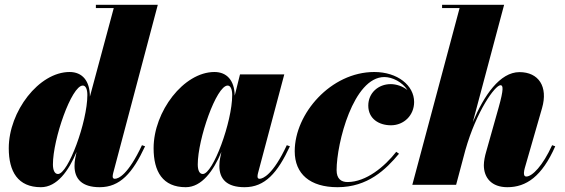

<svg xmlns="http://www.w3.org/2000/svg" viewBox="-20 -770 2356 800"><path d="M354.5 -368C354.5 -433 323 -470 270 -470C142 -470 16.5 -305.5 16.5 -152.5C16.5 -55 54.5 10 150.5 10C217.5 10 266 -58 299 -137L293.5 -110C291.5 -101 290.5 -90 290.5 -78.5C290.5 -23.5 322.5 10 395.5 10C480.5 10 532.5 -49 584.5 -160.5L571.5 -165C513.5 -41.5 473.5 -25 458 -25C452 -25 449.5 -29.5 449.5 -34C449.5 -38.5 450 -42.5 451.5 -48.5L637.5 -750H379.5V-736.5H454L354.5 -367ZM344 -374C344 -262.5 264 -45 221.5 -45C207 -45 200.5 -62.5 200.5 -85C200.5 -190 278 -413.5 325 -413.5C336.5 -413.5 344 -399.5 344 -374Z M1188 -160.5 1175 -165C1117.5 -41.5 1075 -25 1061.5 -25C1056 -25 1053 -28.5 1053 -34C1053 -38.5 1053.5 -43 1055 -48.5L1164.5 -460H980L958 -371.5C957 -434.5 925.5 -470 873.5 -470C745.5 -470 620 -305.5 620 -152.5C620 -55 658 10 754 10C820.5 10 869.5 -58 902.5 -137L897 -110C895.5 -103 894 -93 894 -78.5C894 -23.5 925.5 10 999 10C1084 10 1136 -49 1188 -160.5ZM947.5 -374C947.5 -262 867.5 -45 825 -45C810 -45 804 -62.5 804 -85C804 -190 881.5 -413.5 928.5 -413.5C940 -413.5 947.5 -399.5 947.5 -374Z M1642.5 -129.5 1631 -137.5C1582.5 -75.5 1505.5 -11.5 1428 -11.5C1401.5 -11.5 1382.5 -25 1382.5 -61C1382.5 -173.5 1452.5 -449 1581.5 -449C1615 -449 1656.5 -428 1678 -394.5C1658.5 -410.5 1631.5 -419.5 1608 -419.5C1556 -419.5 1514.5 -382.5 1514.5 -330C1514.5 -275 1559 -248 1609 -248C1663 -248 1705.5 -289.5 1705.5 -345C1705.5 -414 1636.5 -470 1539.5 -470C1358.5 -470 1208 -296.5 1208 -140C1208 -45 1272 10 1386.5 10C1512.5 10 1588 -64 1642.5 -129.5Z M2057.5 -321.5 2005.5 -137C2000.5 -120.5 1996 -97.5 1996 -82C1996 -29 2028.5 10 2094 10C2172.5 10 2238 -34.5 2293.5 -160.5L2280.5 -165C2241.5 -79.5 2198 -34.5 2173 -34.5C2166.5 -34.5 2163 -38 2163 -49.5C2163 -54.5 2165 -64.5 2166.5 -69.5L2238.5 -319.5C2264.5 -409.5 2224 -469.5 2144.5 -469.5C2063 -469.5 1996.5 -372.5 1950 -261L2080.5 -750H1822V-736.5H1895L1698 0H1880.5L1919 -144.5C1965.5 -308 2043 -415 2065.5 -415C2076.5 -415 2079.5 -399.5 2057.5 -321.5Z"/></svg>

Font: Bodoni* 16pt Fatface
Style: Italic
Weight: 900
Italic angle: -13°
Version: Version 2.3